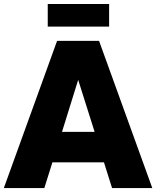

<svg xmlns="http://www.w3.org/2000/svg" viewBox="-42 -958 796 978"><path d="M513.8 -937.5V-822.5H201.2V-937.5ZM528.8 0 487.5 -131.2H225L183.8 0H-22.5L248.8 -750H462.5L733.8 0ZM273.8 -286.2H440L356.2 -551.2Z"/></svg>

Font: Now Alt Black
Style: Regular
Weight: 900
Designer: Alfredo Marco Pradil
Foundry: Alfredo Marco Pradil
Version: Version 1.002;PS 001.002;hotconv 1.0.88;makeotf.lib2.5.64775